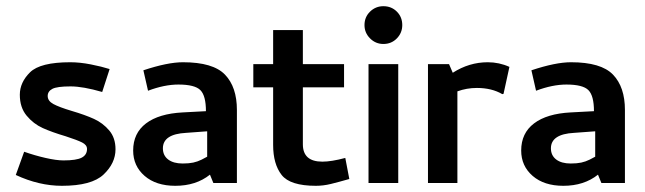

<svg xmlns="http://www.w3.org/2000/svg" viewBox="-20 -591 2082 620"><path d="M180 9Q276 9 314.5 -27.5Q353 -64 353 -109Q353 -146 332.5 -170Q312 -194 283.5 -207Q255 -220 211 -233Q171 -245 152.5 -255Q134 -265 134 -281Q134 -296 149 -304Q164 -312 208 -312Q248 -312 310 -294L334 -368Q309 -376 273.5 -383Q238 -390 207 -390Q110 -390 77 -357.5Q44 -325 44 -285Q44 -244 66 -217.5Q88 -191 118 -177.5Q148 -164 192 -151Q229 -139 245 -131Q261 -123 261 -110Q261 -91 244 -82Q227 -73 185 -73Q162 -73 127 -81Q92 -89 58 -101L31 -26Q106 9 180 9Z M443 -364 458 -298Q511 -318 556 -318Q609 -318 627 -300Q645 -282 645 -232L570 -228Q493 -224 451.5 -192.5Q410 -161 410 -105Q410 -55 447 -23Q484 9 546 9Q613 9 658 -27L669 0H745V-236Q745 -310 706.5 -350Q668 -390 571 -390Q521 -390 443 -364ZM570 -63Q540 -63 523 -76Q506 -89 506 -112Q506 -158 581 -162L649 -167V-85Q644 -82 631 -75.5Q618 -69 604 -66Q590 -63 570 -63Z M1021 -69Q958 -69 958 -125V-309H1091V-384H958V-494H862V-384H798V-309H862V-123Q862 -61 889.5 -26Q917 9 1000 9Q1024 9 1048.5 3Q1073 -3 1108 -13L1095 -81Q1050 -69 1021 -69Z M1157 0ZM1170 0H1266V-384H1170ZM1157 -510Q1157 -536 1175 -553.5Q1193 -571 1218 -571Q1244 -571 1261.5 -553.5Q1279 -536 1279 -510Q1279 -485 1261.5 -467Q1244 -449 1218 -449Q1193 -449 1175 -467Q1157 -485 1157 -510Z M1362 -384V0H1457V-296Q1487 -307 1520 -307Q1568 -307 1602 -287L1606 -288L1625 -375Q1592 -390 1555 -390Q1495 -390 1442 -356L1430 -384Z M1696 -364 1711 -298Q1764 -318 1809 -318Q1862 -318 1880 -300Q1898 -282 1898 -232L1823 -228Q1746 -224 1704.5 -192.5Q1663 -161 1663 -105Q1663 -55 1700 -23Q1737 9 1799 9Q1866 9 1911 -27L1922 0H1998V-236Q1998 -310 1959.5 -350Q1921 -390 1824 -390Q1774 -390 1696 -364ZM1823 -63Q1793 -63 1776 -76Q1759 -89 1759 -112Q1759 -158 1834 -162L1902 -167V-85Q1897 -82 1884 -75.5Q1871 -69 1857 -66Q1843 -63 1823 -63Z"/></svg>

Font: Cambay Devanagari
Style: Regular
Weight: 700
Designer: Pooja Saxena
Foundry: Pooja Saxena
Version: Version 1.095;PS 001.095;hotconv 1.0.70;makeotf.lib2.5.58329